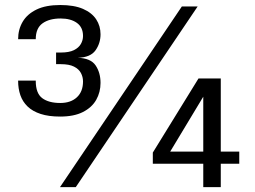

<svg xmlns="http://www.w3.org/2000/svg" viewBox="-20 -764 1040 784"><path d="M297.5 -528Q350.5 -526.5 370.5 -496.8Q390.5 -467 390.5 -425.5Q390.5 -387.5 372.8 -356.2Q355 -325 318.5 -306.5Q282 -288 225.5 -288Q178.5 -288 145.8 -298.8Q113 -309.5 92.8 -329Q72.5 -348.5 63.2 -375.2Q54 -402 54 -433.5Q54 -434 54 -434.2Q54 -434.5 54 -435H126Q126 -434.5 126 -434.2Q126 -434 126 -433.5Q126 -383 152.5 -363.2Q179 -343.5 226 -343.5Q269 -343.5 294 -366.8Q319 -390 319 -431.5Q319 -449.5 310.5 -465.8Q302 -482 282.2 -492Q262.5 -502 228.5 -502H209V-549.5H228.5Q262 -549.5 281.8 -559.2Q301.5 -569 310.2 -584.5Q319 -600 319 -617Q319 -652.5 294 -670.5Q269 -688.5 227.5 -688.5Q181.5 -688.5 153.8 -668.8Q126 -649 126 -604H54Q54 -643.5 72.5 -675Q91 -706.5 129 -725Q167 -743.5 226 -743.5Q282.5 -743.5 318.8 -727.8Q355 -712 372.8 -685Q390.5 -658 390.5 -624Q390.5 -587.5 370 -558.5Q349.5 -529.5 297.5 -528ZM225 0 722.5 -737.5H787L289.5 0ZM810 0V-95.5H604V-141L790.5 -443.5H881.5V-145H957V-95.5H881.5V0ZM657.5 -116 638 -145H810V-395.5L823.5 -391.5Z"/></svg>

Font: Epilogue
Style: Regular
Weight: 400
Designer: Tyler Finck
Foundry: Etcetera Type Co
Version: Version 2.112